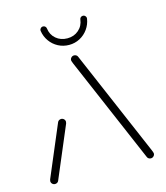

<svg xmlns="http://www.w3.org/2000/svg" viewBox="-103 -755 721 834"><g transform="rotate(-15 257.5 -337.5)"><path d="M42.2 0Q34.8 0 29.6 -5Q24.4 -10 24.4 -17.4Q24.4 -20.4 25.9 -24.8L123.7 -255.9Q125.6 -260.7 130 -263.5Q134.4 -266.3 139.6 -266.3Q147 -266.3 152.2 -261.3Q157.4 -256.3 157.4 -248.9Q157.4 -245.9 155.9 -241.5L58.1 -10.4Q56.3 -5.6 51.9 -2.8Q47.4 0 42.2 0ZM490.4 -17.4Q490.4 -10.4 485.2 -5.2Q480 0 472.6 0Q467.4 0 463 -2.8Q458.5 -5.6 456.7 -10.4L253 -485.2Q250.4 -491.9 249.1 -495.6Q247.8 -499.3 247.8 -501.1Q247.8 -508.1 253 -513.3Q258.1 -518.5 265.6 -518.5Q270.7 -518.5 275.2 -515.7Q279.6 -513 281.5 -508.1L485.2 -33.3Q487.8 -26.7 489.1 -23Q490.4 -19.3 490.4 -17.4ZM153.3 -658.1Q152.2 -664.4 156.7 -669.6Q161.1 -674.8 167.8 -674.8Q173.3 -674.8 177.4 -671.3Q181.5 -667.8 182.2 -662.2Q185.6 -633.3 206.5 -615.4Q227.4 -597.4 257.8 -597.4Q287.8 -597.4 308.5 -615.6Q329.3 -633.7 332.6 -662.2Q333.3 -667.8 337.4 -671.3Q341.5 -674.8 347 -674.8Q353.7 -674.8 358.1 -669.6Q362.6 -664.4 361.5 -658.1Q357.8 -633 343.1 -612.2Q328.5 -591.5 306.1 -579.6Q283.7 -567.8 257.8 -567.8Q231.5 -567.8 208.9 -579.6Q186.3 -591.5 171.7 -612.2Q157 -633 153.3 -658.1Z"/></g></svg>

Font: 26F Galaxy Sans Light
Style: Regular
Weight: 300
Designer: C₂₉H₂₅N₃O₅
Version: Version 1.100